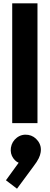

<svg xmlns="http://www.w3.org/2000/svg" viewBox="-20 -746 301 1163"><path d="M54 0V-726H207V0ZM83 397 16 346 106 222 153 217Q144 230 132.5 238Q121 246 108 244Q80 240 60.5 212.5Q41 185 46 149Q52 111 82 88Q112 65 151 71Q187 77 210 108Q233 139 226 178Q224 193 214.5 213Q205 233 182 263Z"/></svg>

Font: Outfit Thin
Style: Bold
Weight: 700
Version: Version 1.100;gftools[0.9.27]